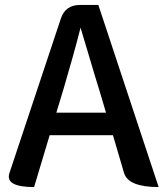

<svg xmlns="http://www.w3.org/2000/svg" viewBox="-20 -757 662 777"><path d="M238 -400 208 -301H409Q380 -400 366 -444Q353 -486 306 -645Q278 -535 238 -400ZM118 0Q0 0 18 -56L226 -681Q244 -737 304 -737H378L622 0Q499 0 482 -57L437 -210H181L118 0Z"/></svg>

Font: Swei Half Moon CJK SC
Style: Medium
Weight: 500
Version: Version 2.071